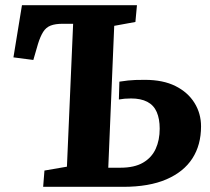

<svg xmlns="http://www.w3.org/2000/svg" viewBox="-20 -723 813 743"><path d="M263 -631H223Q194 -631 176 -624Q158 -617 147 -599.5Q136 -582 127 -553L109 -491L32 -501L65 -703H510L504 -638L422 -623L399 -74H446Q500 -74 533.5 -93.5Q567 -113 582.5 -147Q598 -181 598 -225Q598 -263 586.5 -289.5Q575 -316 550 -329Q525 -342 487 -342Q473 -342 462 -341Q451 -340 440 -338L442 -407Q462 -410 475.5 -411.5Q489 -413 504 -413.5Q519 -414 541 -414Q611 -414 659 -390Q707 -366 732.5 -325Q758 -284 758 -234Q758 -162 724.5 -110Q691 -58 624 -29Q557 0 456 0H147L152 -63L239 -78Z"/></svg>

Font: Literata 18pt
Style: Bold Italic
Weight: 700
Italic angle: -2°
Designer: Latin by Veronika Burian and Jose Scaglione. Greek by Irene Vlachou. Cyrillic by Vera Evstafieva
Foundry: TypeTogether
Version: Version 3.103;gftools[0.9.29]